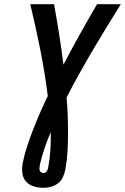

<svg xmlns="http://www.w3.org/2000/svg" viewBox="-20 -690 599 920"><path d="M189 210Q164 210 141.5 203Q119 196 104.5 179.5Q90 163 87 139Q84 115 89 91Q97 50 110.5 9.5Q124 -31 139.5 -71Q155 -111 172.5 -151Q190 -191 209 -230Q195 -342 173 -452Q151 -562 125 -670H239Q252 -598 263.5 -525.5Q275 -453 284 -380Q322 -453 362.5 -525.5Q403 -598 445 -670H559Q490 -560 424 -448.5Q358 -337 299 -223Q303 -180 304.5 -137.5Q306 -95 306 -51.5Q306 -8 303.5 35.5Q301 79 293 123Q289 141 281.5 158.5Q274 176 258.5 188Q243 200 225 205Q207 210 189 210ZM189 139Q193 139 197.5 136.5Q202 134 204.5 130Q207 126 208.5 121.5Q210 117 211 112Q219 70 221.5 27.5Q224 -15 223 -57Q207 -19 194 19Q181 57 172 95L170 106Q169 112 169 118Q169 124 171 128.5Q173 133 178 136Q183 139 189 139Z"/></svg>

Font: Lode
Style: Bold Italic
Weight: 700
Italic angle: -11°
Monospace: yes
Designer: Belleve Invis
Foundry: Belleve Invis
Version: Version 29.2.0; ttfautohint (v1.8.3)